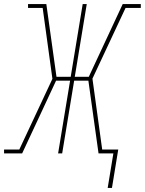

<svg xmlns="http://www.w3.org/2000/svg" viewBox="-52 -755 713 945"><path d="M478 170 506 0H433L383 -358H313L254 0H234L293 -358H224L143 -184L57 0H-32V-19H43L206 -367L158 -716H86V-735H176L226 -377H296L355 -735H375L316 -377H385L552 -735H641V-716H566L403 -368L451 -19H530L499 170Z"/></svg>

Font: Iosevka HT Thin Extended
Style: Italic
Weight: 100
Width: 7
Italic angle: -9°
Monospace: yes
Designer: Belleve Invis
Foundry: Belleve Invis
Version: Version 32.3.0; ttfautohint (v1.8.4)